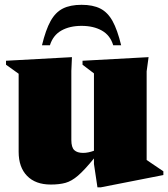

<svg xmlns="http://www.w3.org/2000/svg" viewBox="-20 -757 699 798"><path d="M276.5 -175Q276.5 -144.5 288.8 -133Q301 -121.5 325.5 -121.5Q346.5 -121.5 370.5 -130.5V-452L323 -488V-504.5L597.5 -519.5L589.5 -460.5V-92L659 -45V-29.5L399.5 21.5H385L370.5 -75.5V-98.5Q331 -50 304.2 -27Q277.5 -4 252 3Q226.5 10 191 10Q127.5 10 92.5 -26Q57.5 -62 57.5 -126V-450.5L5 -488V-504.5L279 -519.5L276.5 -462ZM319 -649.5Q269.5 -649.5 235 -630Q200.5 -610.5 187.5 -569H154.5Q170 -633 190.2 -669.5Q210.5 -706 241.2 -721.5Q272 -737 319 -737Q366 -737 396.8 -721.5Q427.5 -706 447.8 -669.5Q468 -633 483.5 -569H450.5Q438 -610.5 403.2 -630Q368.5 -649.5 319 -649.5Z"/></svg>

Font: Newsreader Display ExtraBold
Style: Regular
Weight: 800
Designer: Hugues Gentile
Foundry: Production Type
Version: Version 1.001